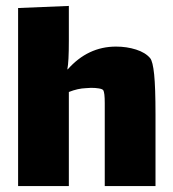

<svg xmlns="http://www.w3.org/2000/svg" viewBox="-20 -627 582 647"><path d="M504 -242V0H333V-240Q333 -244 333 -279.5Q333 -315 328 -323Q325 -327 313.5 -329Q302 -331 287 -331L270 -330Q242 -329 212 -317V0H41V-600L212 -607V-490Q212 -418 207 -394L208 -393Q276 -470 371 -470Q407 -470 438.5 -460Q470 -450 486 -431Q495 -420 499.5 -376Q504 -332 504 -242Z"/></svg>

Font: Lalezar
Style: Regular
Weight: 400
Designer: Borna Izadpanah
Foundry: Borna Izadpanah
Version: Version 1.004